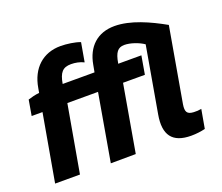

<svg xmlns="http://www.w3.org/2000/svg" viewBox="-120 -897 1252 1082"><g transform="rotate(-20 506.0 -355.5)"><path d="M63 -496 47 -403H112L41 0H190L261 -403H445L375 0L525 -1L595 -403H726L745 -513H606L607 -517C617 -577 635 -601 674 -601C710 -601 759 -584 789 -563L720 -168C699 -50 742 9 855 9C886 9 915 5 939 -1L959 -114C944 -111 930 -110 913 -111C873 -113 864 -130 871 -174L949 -621C860 -671 754 -720 658 -720C555 -720 490 -658 472 -556L464 -513H273C284 -578 305 -602 355 -602C380 -602 407 -597 431 -585L451 -699C422 -711 370 -718 334 -718C228 -718 155 -651 136 -539L131 -511C107 -509 82 -502 63 -496Z"/></g></svg>

Font: Fixel Display 20240404
Style: Bold Italic
Weight: 700
Italic angle: -10°
Designer: AlfaBravo + MacPaw
Foundry: Kyrylo Tkachov, Marchela Mozhyna, Serhii Makarenko, Maria Weinstein, Zakhar Kryvoshyya
Version: Version 1.211;Glyphs 3.2 (3225)